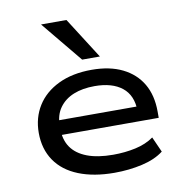

<svg xmlns="http://www.w3.org/2000/svg" viewBox="-85 -848 906 938"><g transform="rotate(-10 368.0 -379.0)"><path d="M408 9Q306 9 231 -21Q156 -51 116.5 -109Q77 -167 77 -247Q77 -322 113.5 -380.5Q150 -439 219.5 -472.5Q289 -506 385 -506Q474 -506 537 -475Q600 -444 633.5 -387Q667 -330 667 -249V-218H159V-291H595L571 -269Q570 -347 521 -386Q472 -425 385 -425Q325 -425 280.5 -407Q236 -389 210 -353Q184 -317 184 -263V-251Q184 -194 210 -156.5Q236 -119 288 -99Q340 -79 417 -79Q476 -79 528.5 -90.5Q581 -102 619 -129L653 -53Q612 -21 546.5 -6Q481 9 408 9ZM348 -563 180 -767H306L436 -563Z"/></g></svg>

Font: Nunito Sans 7pt Expanded Medium
Style: Regular
Weight: 500
Width: 7
Designer: Vernon Adams
Foundry: Vernon Adams
Version: Version 3.101;gftools[0.9.27]